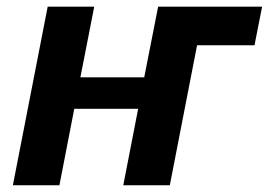

<svg xmlns="http://www.w3.org/2000/svg" viewBox="-20 -548 795 568"><path d="M199.7 -226.1 155.8 0H18.1L121.1 -528.3H258.8L217.8 -319.3H406.7L447.8 -528.3H755.4L732.9 -414.1H563L482.4 0H344.7L388.7 -226.1Z"/></svg>

Font: Arimo
Style: Italic
Weight: 400
Italic angle: -12°
Designer: Steve Matteson
Foundry: Monotype Imaging Inc.
Version: Version 1.33